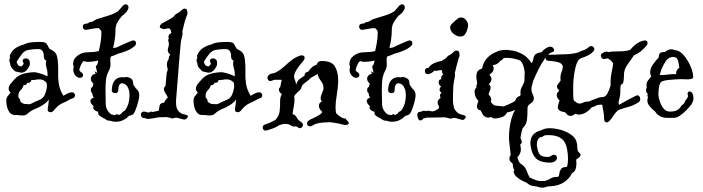

<svg xmlns="http://www.w3.org/2000/svg" viewBox="-20 -547 3252 888"><path d="M49 -15Q34 -15 25 -26.5Q16 -38 12.5 -53Q9 -68 9 -80Q9 -93 15 -101.5Q21 -110 29 -119L28 -120Q20 -128 20 -137Q20 -149 29.5 -160Q39 -171 46 -179Q63 -199 89 -206Q115 -213 140 -213Q146 -213 165 -207.5Q184 -202 200 -194Q200 -203 199.5 -211.5Q199 -220 196 -230Q195 -235 193.5 -241Q192 -247 192 -253Q192 -260 195 -266Q183 -271 183 -284Q183 -320 158 -320Q127 -320 103 -314Q90 -308 81 -296.5Q72 -285 59 -265Q57 -261 57 -259Q59 -255 60.5 -251.5Q62 -248 64 -245Q71 -240 80 -240Q80 -240 84.5 -245Q89 -250 89 -251V-255Q85 -260 85 -265Q85 -277 100 -277Q107 -277 112.5 -272Q118 -267 118 -255V-251Q118 -241 106 -226Q94 -211 80 -211Q75 -211 69.5 -212.5Q64 -214 59 -215Q55 -215 51 -217Q47 -219 42 -225Q36 -230 31.5 -237Q27 -244 27 -253Q26 -258 24.5 -261.5Q23 -265 23 -266Q23 -271 24.5 -274.5Q26 -278 27 -281Q23 -288 27 -294Q36 -314 53 -325Q70 -336 90 -341Q106 -349 123.5 -351Q141 -353 162 -353Q188 -353 193.5 -347Q199 -341 208 -322Q227 -313 235.5 -303.5Q244 -294 247 -268Q250 -242 249 -215Q248 -188 251.5 -162.5Q255 -137 268 -113Q269 -110 273 -104Q282 -109 291 -114Q300 -119 310 -120H313Q320 -120 323.5 -115.5Q327 -111 327 -106Q327 -102 324 -97.5Q321 -93 315 -92Q309 -91 296 -83Q283 -75 271 -71Q258 -65 248 -56.5Q238 -48 227 -34Q221 -28 214 -28Q198 -28 201 -47Q202 -49 203.5 -61Q205 -73 206 -87Q200 -78 189.5 -69.5Q179 -61 160 -51Q158 -50 152.5 -47.5Q147 -45 144 -44Q134 -40 125 -34.5Q116 -29 107 -21Q103 -17 97.5 -15Q92 -13 83 -13Q79 -13 73 -13.5Q67 -14 60 -15ZM114 -65Q119 -65 121 -66Q147 -79 161 -84.5Q175 -90 182.5 -100.5Q190 -111 196 -138Q196 -140 196.5 -142.5Q197 -145 197 -149Q197 -162 194 -166Q181 -180 163 -180Q153 -180 143.5 -178Q134 -176 125 -177Q123 -164 111 -164H106Q102 -153 92 -153H89Q85 -139 75 -129.5Q65 -120 65 -104V-97Q75 -87 75 -75Q81 -73 85.5 -69.5Q90 -66 94 -66H95Z M513 16Q501 16 489 11Q486 12 483 11Q474 10 466 3Q455 -2 446 -8Q437 -14 435 -18Q434 -21 434 -24Q434 -27 434 -28L435 -30Q424 -32 416 -39Q408 -46 413 -56Q407 -61 402.5 -67.5Q398 -74 398 -80Q398 -90 414 -96Q407 -104 407 -116Q400 -121 400 -130Q400 -142 408 -145Q409 -148 410 -152.5Q411 -157 412 -161Q400 -170 400 -183Q400 -191 405.5 -197.5Q411 -204 422 -205Q421 -208 420 -211.5Q419 -215 417 -218Q418 -218 424.5 -213Q431 -208 429 -213L423 -241Q432 -246 434 -267Q410 -261 384 -261Q379 -261 375.5 -262.5Q372 -264 368 -264Q364 -264 359 -255.5Q354 -247 350.5 -237Q347 -227 347 -223Q347 -219 351.5 -216Q356 -213 358 -211Q364 -207 364 -200Q364 -187 349 -187Q337 -187 326 -201Q319 -212 319 -223Q319 -227 319.5 -231Q320 -235 321 -239V-240Q318 -245 318 -250Q318 -275 339 -290Q360 -305 382 -305Q402 -306 412 -306.5Q422 -307 437 -311L438 -315Q443 -337 446 -356.5Q449 -376 449 -401Q448 -405 444 -409.5Q440 -414 437 -417Q422 -417 407.5 -414Q393 -411 379 -409H376Q370 -409 366.5 -413.5Q363 -418 363 -423Q363 -436 375 -437Q383 -439 388 -439Q391 -445 399 -445Q408 -446 416 -452Q424 -458 433 -460Q448 -465 477 -473.5Q506 -482 526 -495L548 -520Q554 -527 561 -527Q568 -527 572 -521Q576 -515 573 -506Q569 -496 561.5 -488Q554 -480 544 -473Q532 -459 523 -443.5Q514 -428 514 -407Q514 -386 511 -365.5Q508 -345 503 -325Q507 -326 510.5 -326Q514 -326 518 -327Q535 -335 552.5 -343Q570 -351 588 -358Q594 -360 596 -360Q609 -360 609 -347Q609 -339 603 -334Q590 -322 569 -313Q548 -304 527 -299Q518 -295 509.5 -291.5Q501 -288 492 -285V-284Q491 -280 490.5 -276.5Q490 -273 490 -270Q490 -265 490.5 -260Q491 -255 491 -250Q491 -243 489.5 -235.5Q488 -228 482 -217Q472 -197 470 -176.5Q468 -156 468 -133Q468 -116 468.5 -99Q469 -82 469 -67Q469 -51 476.5 -38Q484 -25 495 -18L511 -14Q518 -19 522 -19L530 -15Q542 -21 544 -25.5Q546 -30 557 -35Q579 -63 579 -108Q579 -124 574 -137Q571 -140 571 -144Q563 -157 553 -160Q551 -161 549 -161Q548 -161 547.5 -161.5Q547 -162 546 -162Q527 -162 527 -130Q527 -116 512 -116Q507 -116 502 -119.5Q497 -123 497 -130Q497 -141 500.5 -155Q504 -169 515 -179.5Q526 -190 546 -190Q554 -190 557 -189Q561 -191 565 -191Q570 -191 580 -187Q592 -181 594 -173Q596 -165 597 -155Q599 -151 600 -150Q608 -138 616 -130.5Q624 -123 624 -104Q624 -96 619 -76Q614 -56 606.5 -37.5Q599 -19 592 -16Q588 -14 583.5 -13Q579 -12 576 -11Q565 1 550 8.5Q535 16 515 16Z M833 6Q832 6 830.5 5.5Q829 5 827 5L815 2Q808 0 802.5 -1.5Q797 -3 795 -3Q791 -3 785 -1Q779 1 776 1Q775 1 773 0Q771 -1 770 -1Q767 -2 764 -3Q761 -4 757 -4Q752 -6 745 -5.5Q738 -5 735 -5Q734 -5 726.5 -5Q719 -5 710 -4Q697 -1 683.5 1Q670 3 665 3Q660 3 655.5 1Q651 -1 646 -1Q639 -1 635.5 -6Q632 -11 632 -16Q632 -31 646 -31Q651 -31 656 -29Q661 -27 665 -27H670Q673 -29 675.5 -30Q678 -31 678 -31Q680 -31 686 -29Q694 -31 702 -32.5Q710 -34 714 -35Q716 -48 718.5 -59.5Q721 -71 739 -72V-73L742 -78Q744 -82 747.5 -86.5Q751 -91 756 -95Q754 -103 746 -114.5Q738 -126 738 -136Q738 -143 744 -147Q746 -149 747 -164Q748 -179 749.5 -196.5Q751 -214 755 -221Q757 -225 754.5 -232.5Q752 -240 752 -249Q752 -262 760 -273Q760 -285 768 -295Q756 -303 756 -314Q756 -322 759 -331Q759 -330 759.5 -331Q760 -332 761 -339Q762 -348 759 -355.5Q756 -363 761 -368Q760 -370 759.5 -372Q759 -374 759 -376Q759 -387 770 -393L773 -395Q773 -396 772.5 -396Q772 -396 772 -397Q771 -405 768 -410.5Q765 -416 757 -416Q755 -416 747 -414Q741 -412 739 -412Q737 -412 728 -415Q719 -418 719 -422Q719 -427 722 -431.5Q725 -436 728 -438Q739 -444 754 -452Q769 -460 783 -470L788 -476L790 -479Q791 -479 791 -479.5Q791 -480 792 -480L799 -485L808 -490Q809 -491 810.5 -492Q812 -493 813 -494Q817 -498 822.5 -502.5Q828 -507 832 -507Q842 -507 844 -502Q846 -497 847 -489Q847 -482 846 -480L840 -464Q835 -451 831.5 -435.5Q828 -420 824 -405Q823 -401 824 -396Q825 -391 824 -387Q822 -377 819.5 -367.5Q817 -358 816 -348Q815 -340 812.5 -311Q810 -282 807 -243.5Q804 -205 801 -168Q798 -131 796 -105.5Q794 -80 794 -79Q794 -76 794.5 -66Q795 -56 797 -49Q801 -34 817 -23Q819 -22 822 -21Q825 -20 827 -19Q829 -18 832 -18Q835 -18 838 -16Q842 -15 845.5 -14Q849 -13 849 -9Q849 -4 843.5 1Q838 6 833 6Z M915 -15Q900 -15 891 -26.5Q882 -38 878.5 -53Q875 -68 875 -80Q875 -93 881 -101.5Q887 -110 895 -119L894 -120Q886 -128 886 -137Q886 -149 895.5 -160Q905 -171 912 -179Q929 -199 955 -206Q981 -213 1006 -213Q1012 -213 1031 -207.5Q1050 -202 1066 -194Q1066 -203 1065.5 -211.5Q1065 -220 1062 -230Q1061 -235 1059.5 -241Q1058 -247 1058 -253Q1058 -260 1061 -266Q1049 -271 1049 -284Q1049 -320 1024 -320Q993 -320 969 -314Q956 -308 947 -296.5Q938 -285 925 -265Q923 -261 923 -259Q925 -255 926.5 -251.5Q928 -248 930 -245Q937 -240 946 -240Q946 -240 950.5 -245Q955 -250 955 -251V-255Q951 -260 951 -265Q951 -277 966 -277Q973 -277 978.5 -272Q984 -267 984 -255V-251Q984 -241 972 -226Q960 -211 946 -211Q941 -211 935.5 -212.5Q930 -214 925 -215Q921 -215 917 -217Q913 -219 908 -225Q902 -230 897.5 -237Q893 -244 893 -253Q892 -258 890.5 -261.5Q889 -265 889 -266Q889 -271 890.5 -274.5Q892 -278 893 -281Q889 -288 893 -294Q902 -314 919 -325Q936 -336 956 -341Q972 -349 989.5 -351Q1007 -353 1028 -353Q1054 -353 1059.5 -347Q1065 -341 1074 -322Q1093 -313 1101.5 -303.5Q1110 -294 1113 -268Q1116 -242 1115 -215Q1114 -188 1117.5 -162.5Q1121 -137 1134 -113Q1135 -110 1139 -104Q1148 -109 1157 -114Q1166 -119 1176 -120H1179Q1186 -120 1189.5 -115.5Q1193 -111 1193 -106Q1193 -102 1190 -97.5Q1187 -93 1181 -92Q1175 -91 1162 -83Q1149 -75 1137 -71Q1124 -65 1114 -56.5Q1104 -48 1093 -34Q1087 -28 1080 -28Q1064 -28 1067 -47Q1068 -49 1069.5 -61Q1071 -73 1072 -87Q1066 -78 1055.5 -69.5Q1045 -61 1026 -51Q1024 -50 1018.5 -47.5Q1013 -45 1010 -44Q1000 -40 991 -34.5Q982 -29 973 -21Q969 -17 963.5 -15Q958 -13 949 -13Q945 -13 939 -13.5Q933 -14 926 -15ZM980 -65Q985 -65 987 -66Q1013 -79 1027 -84.5Q1041 -90 1048.5 -100.5Q1056 -111 1062 -138Q1062 -140 1062.5 -142.5Q1063 -145 1063 -149Q1063 -162 1060 -166Q1047 -180 1029 -180Q1019 -180 1009.5 -178Q1000 -176 991 -177Q989 -164 977 -164H972Q968 -153 958 -153H955Q951 -139 941 -129.5Q931 -120 931 -104V-97Q941 -87 941 -75Q947 -73 951.5 -69.5Q956 -66 960 -66H961Z M1209 57Q1202 57 1198.5 52.5Q1195 48 1195 43Q1195 33 1205 29L1222 23Q1230 20 1238 16Q1246 12 1253 8Q1271 -10 1273.5 -33.5Q1276 -57 1275.5 -78Q1275 -99 1284 -111Q1270 -122 1270 -132Q1270 -140 1276 -144Q1277 -152 1279.5 -161.5Q1282 -171 1283 -178H1249Q1245 -177 1242 -175.5Q1239 -174 1235 -173Q1234 -173 1233 -172.5Q1232 -172 1230 -172Q1224 -172 1220.5 -177Q1217 -182 1217 -187Q1217 -195 1223 -199Q1227 -205 1234 -206Q1239 -207 1243 -208Q1247 -209 1251 -210Q1274 -221 1291.5 -237Q1309 -253 1327 -267.5Q1345 -282 1368 -290Q1371 -291 1375 -291Q1389 -291 1389 -279Q1389 -274 1384 -267Q1378 -260 1367.5 -247Q1357 -234 1348.5 -219Q1340 -204 1340 -191Q1340 -189 1340.5 -187Q1341 -185 1342 -183Q1349 -167 1349 -155Q1355 -170 1360 -176Q1365 -182 1372 -186Q1379 -190 1389 -198V-200Q1389 -211 1401 -214L1405 -215Q1413 -226 1421.5 -234.5Q1430 -243 1446 -249V-251Q1450 -265 1468 -265Q1514 -265 1529 -239.5Q1544 -214 1544 -177Q1544 -146 1538 -111Q1532 -76 1532 -48Q1532 -34 1535 -23Q1536 -21 1545.5 -13.5Q1555 -6 1565 -1L1570 0L1576 1L1579 2Q1579 4 1586 11Q1593 18 1593 23Q1593 31 1575 31Q1571 31 1567 29.5Q1563 28 1558 27Q1548 25 1539 23Q1530 21 1520 20L1512 19Q1511 19 1510 18.5Q1509 18 1509 18Q1497 18 1476.5 19.5Q1456 21 1440 26Q1435 28 1431 30.5Q1427 33 1423 35Q1420 37 1414 37Q1400 37 1400 24Q1400 17 1407 11Q1416 4 1430 -1Q1443 -7 1456 -15Q1469 -23 1470 -29Q1469 -31 1467.5 -33Q1466 -35 1464 -36Q1455 -47 1455 -57Q1455 -67 1460.5 -72Q1466 -77 1469 -79Q1463 -84 1463 -92Q1463 -103 1469.5 -116.5Q1476 -130 1476 -139Q1476 -154 1470 -164Q1464 -174 1457.5 -183Q1451 -192 1449 -205Q1442 -201 1434.5 -196.5Q1427 -192 1419 -188Q1414 -183 1408.5 -178Q1403 -173 1396 -168Q1392 -165 1388 -162Q1384 -159 1379 -154Q1374 -141 1371.5 -136Q1369 -131 1356 -120Q1345 -110 1341 -103V-100Q1341 -97 1341.5 -93.5Q1342 -90 1342 -87Q1342 -70 1338.5 -53Q1335 -36 1333 -19Q1345 -17 1351 -5.5Q1357 6 1365 12Q1371 15 1376 20Q1381 24 1381 31Q1381 37 1376.5 41.5Q1372 46 1367 46Q1362 46 1358 42Q1352 38 1348 37Q1338 41 1326.5 33.5Q1315 26 1298 26Q1291 26 1283.5 28Q1276 30 1269 33Q1264 37 1257 40.5Q1250 44 1242 47L1233 50Q1229 51 1224 53Q1219 55 1214 56Q1213 56 1212 56.5Q1211 57 1209 57Z M1791 16Q1779 16 1767 11Q1764 12 1761 11Q1752 10 1744 3Q1733 -2 1724 -8Q1715 -14 1713 -18Q1712 -21 1712 -24Q1712 -27 1712 -28L1713 -30Q1702 -32 1694 -39Q1686 -46 1691 -56Q1685 -61 1680.5 -67.5Q1676 -74 1676 -80Q1676 -90 1692 -96Q1685 -104 1685 -116Q1678 -121 1678 -130Q1678 -142 1686 -145Q1687 -148 1688 -152.5Q1689 -157 1690 -161Q1678 -170 1678 -183Q1678 -191 1683.5 -197.5Q1689 -204 1700 -205Q1699 -208 1698 -211.5Q1697 -215 1695 -218Q1696 -218 1702.5 -213Q1709 -208 1707 -213L1701 -241Q1710 -246 1712 -267Q1688 -261 1662 -261Q1657 -261 1653.5 -262.5Q1650 -264 1646 -264Q1642 -264 1637 -255.5Q1632 -247 1628.5 -237Q1625 -227 1625 -223Q1625 -219 1629.5 -216Q1634 -213 1636 -211Q1642 -207 1642 -200Q1642 -187 1627 -187Q1615 -187 1604 -201Q1597 -212 1597 -223Q1597 -227 1597.5 -231Q1598 -235 1599 -239V-240Q1596 -245 1596 -250Q1596 -275 1617 -290Q1638 -305 1660 -305Q1680 -306 1690 -306.5Q1700 -307 1715 -311L1716 -315Q1721 -337 1724 -356.5Q1727 -376 1727 -401Q1726 -405 1722 -409.5Q1718 -414 1715 -417Q1700 -417 1685.5 -414Q1671 -411 1657 -409H1654Q1648 -409 1644.5 -413.5Q1641 -418 1641 -423Q1641 -436 1653 -437Q1661 -439 1666 -439Q1669 -445 1677 -445Q1686 -446 1694 -452Q1702 -458 1711 -460Q1726 -465 1755 -473.5Q1784 -482 1804 -495L1826 -520Q1832 -527 1839 -527Q1846 -527 1850 -521Q1854 -515 1851 -506Q1847 -496 1839.5 -488Q1832 -480 1822 -473Q1810 -459 1801 -443.5Q1792 -428 1792 -407Q1792 -386 1789 -365.5Q1786 -345 1781 -325Q1785 -326 1788.5 -326Q1792 -326 1796 -327Q1813 -335 1830.5 -343Q1848 -351 1866 -358Q1872 -360 1874 -360Q1887 -360 1887 -347Q1887 -339 1881 -334Q1868 -322 1847 -313Q1826 -304 1805 -299Q1796 -295 1787.5 -291.5Q1779 -288 1770 -285V-284Q1769 -280 1768.5 -276.5Q1768 -273 1768 -270Q1768 -265 1768.5 -260Q1769 -255 1769 -250Q1769 -243 1767.5 -235.5Q1766 -228 1760 -217Q1750 -197 1748 -176.5Q1746 -156 1746 -133Q1746 -116 1746.5 -99Q1747 -82 1747 -67Q1747 -51 1754.5 -38Q1762 -25 1773 -18L1789 -14Q1796 -19 1800 -19L1808 -15Q1820 -21 1822 -25.5Q1824 -30 1835 -35Q1857 -63 1857 -108Q1857 -124 1852 -137Q1849 -140 1849 -144Q1841 -157 1831 -160Q1829 -161 1827 -161Q1826 -161 1825.5 -161.5Q1825 -162 1824 -162Q1805 -162 1805 -130Q1805 -116 1790 -116Q1785 -116 1780 -119.5Q1775 -123 1775 -130Q1775 -141 1778.5 -155Q1782 -169 1793 -179.5Q1804 -190 1824 -190Q1832 -190 1835 -189Q1839 -191 1843 -191Q1848 -191 1858 -187Q1870 -181 1872 -173Q1874 -165 1875 -155Q1877 -151 1878 -150Q1886 -138 1894 -130.5Q1902 -123 1902 -104Q1902 -96 1897 -76Q1892 -56 1884.5 -37.5Q1877 -19 1870 -16Q1866 -14 1861.5 -13Q1857 -12 1854 -11Q1843 1 1828 8.5Q1813 16 1793 16Z M2109 -378Q2094 -378 2078 -390.5Q2062 -403 2062 -421Q2062 -429 2071 -438Q2080 -447 2086 -452L2100 -463Q2102 -465 2106.5 -465.5Q2111 -466 2114 -466Q2127 -466 2136 -453.5Q2145 -441 2145 -432Q2145 -424 2141.5 -411Q2138 -398 2130.5 -388Q2123 -378 2109 -378ZM2119 8Q2119 8 2113 6Q2111 6 2108 5Q2105 4 2102 3Q2095 1 2089 -0.5Q2083 -2 2081 -2Q2077 -2 2071 0Q2065 2 2063 2Q2062 2 2059.5 1Q2057 0 2056 0Q2053 -1 2050 -2Q2047 -3 2043 -3Q2038 -5 2031 -4.5Q2024 -4 2021 -4L1960 -3Q1957 -3 1956 -4Q1948 0 1942 0H1939Q1932 10 1925 10Q1918 10 1914 2Q1910 -6 1910 -16Q1910 -30 1924 -30H1927Q1933 -35 1941 -35Q1944 -35 1950 -33Q1956 -35 1960 -35Q1966 -35 1970.5 -33.5Q1975 -32 1981 -32Q1986 -32 1994 -36Q2002 -40 2008 -44L2011 -53Q2004 -65 2004 -74Q2004 -86 2018 -94Q2015 -100 2015 -105Q2015 -112 2022 -119Q2013 -124 2013 -132Q2013 -137 2017 -144Q2019 -146 2020 -148Q2009 -153 2009 -167Q2009 -179 2021 -181Q2021 -183 2020.5 -184Q2020 -185 2020 -186Q2020 -192 2023 -196Q2026 -200 2030 -203Q2023 -211 2025 -220Q2021 -224 2012 -222Q2011 -222 2010 -221.5Q2009 -221 2007 -221Q2001 -219 1999 -219L1989 -221Q1987 -219 1987 -218Q1976 -208 1967.5 -206Q1959 -204 1959 -204Q1945 -204 1945 -219Q1945 -224 1948.5 -228.5Q1952 -233 1959 -233H1962Q1970 -247 1988 -255Q2006 -263 2022 -265Q2027 -268 2032 -271Q2037 -274 2041 -277Q2043 -278 2044.5 -280Q2046 -282 2047 -283L2049 -285Q2050 -286 2050 -286.5Q2050 -287 2050 -287L2058 -292L2067 -297Q2068 -297 2072 -301Q2075 -304 2080.5 -309Q2086 -314 2090 -313Q2100 -313 2102.5 -308Q2105 -303 2105 -295Q2106 -288 2105 -286Q2104 -285 2102.5 -281.5Q2101 -278 2099 -270Q2095 -257 2091.5 -241.5Q2088 -226 2084 -211Q2083 -207 2084 -202.5Q2085 -198 2084 -193Q2082 -183 2080 -173.5Q2078 -164 2077 -154Q2076 -142 2075.5 -124.5Q2075 -107 2075 -93.5Q2075 -80 2075 -77Q2075 -74 2076.5 -64Q2078 -54 2080 -47Q2086 -33 2101 -22Q2103 -21 2106 -20Q2109 -19 2111 -18L2123 -15Q2127 -14 2130.5 -12Q2134 -10 2134 -7V-6Q2134 -1 2129 3.5Q2124 8 2119 8Z M2487 321Q2478 321 2460 315Q2430 314 2416 298Q2392 289 2374 275Q2356 261 2356 247Q2356 241 2359 237Q2357 236 2355 232.5Q2353 229 2351 210Q2350 208 2348.5 206.5Q2347 205 2345 204L2342 202Q2338 198 2337 194Q2336 190 2336 189Q2336 176 2342 170Q2340 156 2339 142.5Q2338 129 2336 116Q2335 109 2334.5 101.5Q2334 94 2334 87Q2334 54 2341.5 18.5Q2349 -17 2361 -36V-39Q2345 -30 2325 -27Q2318 -11 2300.5 -5Q2283 1 2267 1Q2259 1 2252 -6H2251Q2249 -5 2246 -4Q2243 -3 2240 -3Q2217 -3 2207 -29L2204 -34V-36Q2186 -39 2186 -54Q2186 -61 2188.5 -67.5Q2191 -74 2193 -80Q2185 -88 2180 -98.5Q2175 -109 2175 -125Q2175 -135 2184 -142Q2184 -143 2183.5 -143.5Q2183 -144 2183 -145Q2183 -150 2184.5 -154Q2186 -158 2187 -161Q2186 -169 2184.5 -177.5Q2183 -186 2183 -194Q2183 -205 2187 -213.5Q2191 -222 2202 -227L2207 -229L2210 -231Q2215 -259 2233 -278.5Q2251 -298 2276 -307Q2289 -314 2304 -315Q2306 -316 2311 -316H2326Q2339 -315 2351 -313Q2363 -311 2373 -307L2387 -301Q2403 -294 2416 -282Q2429 -270 2439 -255Q2445 -263 2446 -272Q2449 -290 2457.5 -296.5Q2466 -303 2484 -305Q2492 -315 2502 -322Q2512 -329 2522 -331H2525Q2533 -331 2538 -325.5Q2543 -320 2543 -315Q2543 -308 2534 -306Q2518 -302 2500.5 -277Q2483 -252 2468 -222Q2468 -218 2465 -215Q2460 -204 2455 -193.5Q2450 -183 2446 -173Q2444 -163 2441 -154Q2438 -145 2438 -135Q2438 -122 2443.5 -112Q2449 -102 2449 -91Q2449 -85 2445.5 -79Q2442 -73 2431 -66L2427 -63Q2419 -58 2419.5 -38Q2420 -18 2417.5 5.5Q2415 29 2398 45L2397 46L2391 68V71Q2391 74 2389 80Q2388 83 2388 86Q2388 89 2387 92Q2389 96 2391 100Q2393 104 2393 109Q2393 116 2386 122Q2389 134 2389 144Q2389 164 2373 180Q2378 203 2389 211L2394 214Q2410 226 2416 243.5Q2422 261 2430 274Q2441 279 2452 283.5Q2463 288 2473 290H2500Q2514 286 2526.5 278.5Q2539 271 2555 271H2561Q2566 267 2567 256Q2568 245 2574.5 235Q2581 225 2602 225Q2605 216 2606 206.5Q2607 197 2607 187Q2607 176 2606 165.5Q2605 155 2603 145Q2598 111 2578 95Q2558 79 2523 78Q2516 78 2510 78Q2504 78 2499 79Q2498 80 2495.5 81Q2493 82 2491 84Q2485 88 2479 87Q2463 97 2463 120Q2463 123 2463 126Q2463 129 2464 133Q2469 161 2478.5 169.5Q2488 178 2511 179H2513Q2519 179 2524.5 176.5Q2530 174 2532 172Q2537 169 2542 169Q2556 169 2556 184Q2556 191 2547 198.5Q2538 206 2515 205Q2476 203 2458 184.5Q2440 166 2435 132Q2434 127 2433.5 123Q2433 119 2433 115Q2433 68 2482 56Q2499 46 2522 46Q2545 46 2573 53.5Q2601 61 2623.5 77.5Q2646 94 2649 121Q2650 128 2650.5 140.5Q2651 153 2658 158Q2665 164 2665 169Q2665 175 2659.5 180Q2654 185 2649 188Q2647 189 2645 191V194Q2645 198 2645.5 201.5Q2646 205 2646 209Q2646 223 2642 235.5Q2638 248 2626 253Q2614 279 2588.5 296Q2563 313 2520 315H2514Q2508 317 2501.5 319Q2495 321 2487 321ZM2307 -55H2310Q2320 -60 2334.5 -65.5Q2349 -71 2363 -81Q2368 -99 2384 -103Q2385 -105 2386 -106Q2387 -107 2388 -108Q2387 -111 2387 -114Q2387 -117 2387 -119Q2387 -133 2393.5 -144.5Q2400 -156 2405 -169Q2405 -172 2405.5 -175.5Q2406 -179 2406 -183Q2406 -190 2406 -196.5Q2406 -203 2407 -210Q2403 -251 2386 -267Q2382 -269 2377.5 -270.5Q2373 -272 2368 -273Q2355 -277 2340.5 -278.5Q2326 -280 2315 -279H2310Q2305 -271 2295 -266L2293 -265L2291 -262Q2287 -257 2278.5 -251.5Q2270 -246 2263 -247L2259 -244L2261 -240Q2263 -237 2263 -234Q2263 -231 2263 -229Q2263 -214 2245 -203L2244 -201L2245 -199Q2253 -191 2253 -181Q2253 -170 2243 -160L2240 -157L2242 -156Q2244 -155 2246.5 -151Q2249 -147 2249 -142Q2249 -132 2244.5 -124.5Q2240 -117 2240 -109L2241 -108Q2252 -99 2252 -85Q2252 -82 2250 -76Q2261 -59 2275.5 -58Q2290 -57 2307 -55ZM2218 -135 2219 -137Q2217 -139 2217 -139V-138Z M2799 12Q2792 19 2786 19Q2774 19 2774 2Q2774 -14 2771 -30.5Q2768 -47 2765 -63Q2758 -63 2752.5 -62.5Q2747 -62 2742 -61Q2730 -54 2716 -50Q2712 -46 2707.5 -41Q2703 -36 2693 -29Q2686 -24 2676.5 -20.5Q2667 -17 2656 -17Q2652 -17 2648.5 -18Q2645 -19 2643 -20L2641 -21L2639 -20Q2635 -16 2630 -13.5Q2625 -11 2619 -11Q2610 -11 2604 -16.5Q2598 -22 2593 -28Q2560 -32 2560 -51Q2560 -61 2568 -82Q2555 -95 2555 -107Q2555 -118 2567 -128Q2556 -138 2556 -146Q2556 -153 2562 -159.5Q2568 -166 2573 -175Q2572 -179 2572 -185Q2572 -202 2577.5 -215Q2583 -228 2583 -238Q2583 -249 2570 -256Q2557 -263 2516 -266Q2509 -266 2506 -270.5Q2503 -275 2503 -279Q2503 -294 2518 -294H2536Q2553 -294 2565 -295Q2577 -296 2593 -296Q2621 -296 2653 -304Q2666 -311 2679 -315Q2692 -319 2704 -330Q2708 -334 2714 -334Q2720 -334 2724.5 -329.5Q2729 -325 2729 -320Q2729 -314 2724 -309Q2714 -298 2698 -290Q2682 -282 2665 -277Q2660 -274 2656 -269Q2648 -260 2642 -236.5Q2636 -213 2633.5 -188.5Q2631 -164 2631 -150V-120Q2631 -110 2631.5 -100Q2632 -90 2634 -82L2646 -73Q2652 -68 2660 -68Q2669 -68 2677 -72.5Q2685 -77 2695 -77Q2697 -77 2700 -77Q2703 -77 2705 -78Q2714 -83 2730 -88Q2738 -91 2747 -94.5Q2756 -98 2766 -98Q2780 -98 2789 -114Q2798 -130 2804 -152V-166Q2804 -191 2808.5 -211.5Q2813 -232 2816 -254Q2808 -267 2791 -277Q2787 -276 2784.5 -276Q2782 -276 2780 -275Q2779 -275 2778 -274.5Q2777 -274 2775 -274Q2767 -274 2763 -279Q2759 -284 2759 -289Q2759 -300 2770 -303Q2775 -308 2783 -308Q2785 -308 2788 -308Q2791 -308 2794 -306Q2808 -309 2822 -309Q2843 -309 2860.5 -310Q2878 -311 2894 -316Q2907 -332 2922.5 -343.5Q2938 -355 2956 -359Q2958 -359 2959.5 -359.5Q2961 -360 2962 -360Q2975 -360 2975 -348Q2975 -341 2970 -336Q2943 -303 2912 -291Q2894 -266 2880 -245Q2866 -224 2866 -203Q2866 -188 2864 -172.5Q2862 -157 2851 -155Q2850 -149 2849.5 -142.5Q2849 -136 2849 -130Q2849 -123 2849 -116.5Q2849 -110 2847 -104Q2847 -97 2844 -88Q2841 -79 2841 -71Q2841 -68 2843 -62Q2863 -74 2882.5 -84.5Q2902 -95 2921 -104Q2930 -109 2935.5 -103Q2941 -97 2941 -89Q2941 -79 2933 -74Q2910 -59 2892.5 -54.5Q2875 -50 2842 -39Q2829 -30 2819 -14.5Q2809 1 2799 12Z M3065 -2Q3029 -2 3010 -31Q2997 -41 2985.5 -54.5Q2974 -68 2974 -82Q2974 -89 2977 -96Q2972 -107 2976 -111L2977 -112Q2974 -114 2971 -118Q2968 -122 2968 -129Q2968 -139 2972 -144L2971 -145Q2970 -148 2970 -154Q2970 -165 2977.5 -175.5Q2985 -186 2992 -193Q2987 -203 2987 -212Q2987 -232 3001.5 -251Q3016 -270 3027 -282Q3025 -306 3049 -306Q3056 -306 3064.5 -312.5Q3073 -319 3086 -319Q3091 -319 3094 -318Q3097 -317 3100 -315Q3122 -315 3141.5 -292.5Q3161 -270 3173.5 -241Q3186 -212 3186 -190Q3185 -184 3179 -182.5Q3173 -181 3165 -180H3157Q3150 -180 3143.5 -180.5Q3137 -181 3134 -181Q3124 -181 3106 -180Q3088 -179 3070 -177Q3052 -175 3043 -171Q3033 -167 3029 -150Q3025 -133 3025 -110Q3025 -99 3031 -80Q3037 -61 3048.5 -46Q3060 -31 3077 -31Q3099 -31 3110.5 -37Q3122 -43 3129 -54Q3131 -59 3138 -63.5Q3145 -68 3146 -74Q3148 -80 3154 -87Q3160 -94 3162 -101Q3163 -103 3161.5 -106.5Q3160 -110 3160 -114Q3160 -117 3162 -120.5Q3164 -124 3170 -124Q3176 -124 3181.5 -116.5Q3187 -109 3187 -95Q3187 -92 3187 -89Q3187 -86 3186 -83Q3183 -71 3180 -68Q3179 -65 3176 -62Q3173 -59 3170 -54Q3163 -46 3150.5 -33.5Q3138 -21 3123.5 -11.5Q3109 -2 3097 -2ZM3031 -201Q3034 -200 3037 -200Q3040 -200 3043 -200Q3049 -200 3054.5 -200.5Q3060 -201 3066 -202Q3074 -203 3081.5 -203.5Q3089 -204 3094 -204H3108Q3107 -206 3107 -210Q3107 -223 3122 -234Q3120 -245 3118 -258Q3116 -271 3108 -280L3099 -283Q3096 -283 3094 -284Q3072 -283 3060 -265.5Q3048 -248 3041 -230Q3038 -224 3036.5 -217.5Q3035 -211 3031 -201Z"/></svg>

Font: Are You Serious
Style: Regular
Weight: 400
Designer: Robert E. Leuschke
Foundry: Robert E. Leuschke
Version: Version 1.100